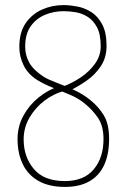

<svg xmlns="http://www.w3.org/2000/svg" viewBox="-20 -726 490 755"><path d="M235 9Q173 9 131.5 -14.5Q90 -38 69.5 -80.5Q49 -123 49 -179Q49 -229 72 -271Q95 -313 131.5 -342.5Q168 -372 208 -385H226Q264 -399 298 -422Q332 -445 354 -476Q376 -507 376 -544Q376 -591 361.5 -618.5Q347 -646 324.5 -660Q302 -674 277 -678Q252 -682 230 -682Q191 -682 156.5 -667.5Q122 -653 100.5 -622.5Q79 -592 79 -542Q79 -508 95.5 -479Q112 -450 152 -424Q170 -413 202 -401Q234 -389 270.5 -372.5Q307 -356 337 -331Q368 -306 388.5 -272Q409 -238 409 -180Q409 -119 389.5 -77Q370 -35 331.5 -13Q293 9 235 9ZM235 -14Q310 -14 348.5 -60Q387 -106 387 -179Q387 -231 365 -263Q343 -295 313 -319Q289 -339 255 -353.5Q221 -368 187 -381.5Q153 -395 127 -411Q90 -434 73 -469Q56 -504 56 -541Q56 -599 81 -635Q106 -671 145.5 -688.5Q185 -706 230 -706Q254 -706 283.5 -700.5Q313 -695 339 -678.5Q365 -662 382 -630Q399 -598 399 -545Q399 -499 376 -465Q353 -431 319.5 -408Q286 -385 255 -370L236 -369Q193 -359 156 -331Q119 -303 96 -263.5Q73 -224 73 -178Q73 -109 113 -61.5Q153 -14 235 -14Z"/></svg>

Font: Yanone Kaffeesatz ExtraLight ExtraLight
Style: Regular
Weight: 250
Version: Version 2.003